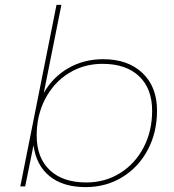

<svg xmlns="http://www.w3.org/2000/svg" viewBox="-20 -762 711 785"><path d="M622 -310Q622 -221 584.5 -150Q547 -79 480.5 -38Q414 3 330 3Q238 3 183 -41.5Q128 -86 117 -168L83 0H63L211 -742H231L159 -382Q196 -447 259.5 -483.5Q323 -520 402 -520Q503 -520 562.5 -463.5Q622 -407 622 -310ZM602 -309Q602 -400 548.5 -450.5Q495 -501 399 -501Q323 -501 261.5 -463Q200 -425 165 -358Q130 -291 130 -208Q130 -117 183.5 -66.5Q237 -16 333 -16Q409 -16 470.5 -54Q532 -92 567 -159Q602 -226 602 -309Z"/></svg>

Font: Montserrat Alternates Thin
Style: Italic
Weight: 250
Italic angle: -11.3°
Designer: Julieta Ulanovsky
Foundry: Julieta Ulanovsky
Version: Version 7.200